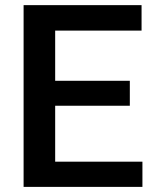

<svg xmlns="http://www.w3.org/2000/svg" viewBox="-20 -731 605 751"><path d="M487.8 -415H195.8V-611.3H533.7V-710.9H72.3V0H537.1V-98.6H195.8V-317.4H487.8Z"/></svg>

Font: Shabnam Medium
Style: Regular
Weight: 500
Foundry: DejaVu fonts team - Redesigned by Saber Rastikerdar - Based on Vazir font
Version: Version 5.0.1